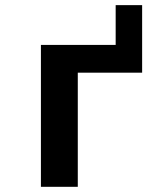

<svg xmlns="http://www.w3.org/2000/svg" viewBox="-20 -720 642 740"><path d="M137.7 -546.9H425.8V-700.2H527.8V-439.9H279.8V0H137.7Z"/></svg>

Font: Hack
Style: Bold
Weight: 700
Monospace: yes
Designer: Christopher Simpkins
Foundry: Christopher Simpkins
Version: Version 2.017